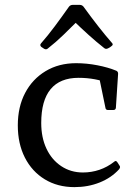

<svg xmlns="http://www.w3.org/2000/svg" viewBox="-20 -759 563 787"><path d="M149 -567Q142 -574 148 -581Q176 -613 204 -650.5Q232 -688 263 -732Q269 -739 278 -739H307Q316 -739 322 -732Q354 -688 382.5 -651.5Q411 -615 439 -583Q446 -576 437 -570Q434 -567 430.5 -565Q427 -563 423 -561Q414 -556 407 -562Q374 -588 342.5 -616.5Q311 -645 279 -676H301Q270 -645 239.5 -615.5Q209 -586 177 -561Q170 -554 161 -559Q158 -561 155 -563Q152 -565 149 -567ZM285 8Q216 8 163.5 -24Q111 -56 82 -113Q53 -170 53 -245Q53 -321 83 -378Q113 -435 167 -467.5Q221 -500 292 -500Q335 -500 379 -491.5Q423 -483 457 -469Q465 -465 464 -455L455 -317Q454 -308 444 -308H423Q413 -308 412 -318L386 -444L429 -417Q401 -428 369 -434Q337 -440 302 -440Q226 -440 187.5 -393.5Q149 -347 149 -255Q149 -195 170.5 -149.5Q192 -104 231 -78Q270 -52 320 -52Q355 -52 387.5 -63Q420 -74 448 -96Q455 -103 461 -94L470 -80Q475 -74 468 -65Q436 -30 388.5 -11Q341 8 285 8Z"/></svg>

Font: Hahmlet
Style: Regular
Weight: 400
Designer: Minjoo Ham & Mark Frömberg
Foundry: hypertype
Version: Version 1.001; ttfautohint (v1.8.3)